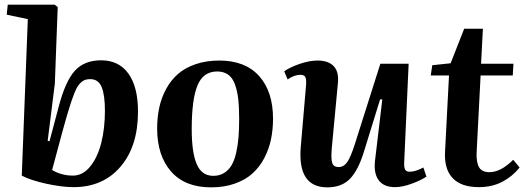

<svg xmlns="http://www.w3.org/2000/svg" viewBox="-20 -787 2251 822"><path d="M294.9 14.2Q244.6 14.2 177 -0.7Q109.4 -15.6 73.2 -35.2L99.1 -705.1L8.8 -724.1L13.2 -767.1H213.9L227.1 -756.8L214.8 -429.2L184.1 -184.1L191.9 -182.1L231 -329.1Q259.3 -438 299.8 -483.4Q340.3 -528.8 413.1 -528.8Q488.8 -528.8 529.8 -471.9Q570.8 -415 570.8 -309.1Q570.8 -160.6 495.8 -73.2Q420.9 14.2 294.9 14.2ZM366.2 -448.2Q350.6 -448.2 339.6 -442.9Q328.6 -437.5 318.1 -424.8Q307.6 -412.1 296.9 -384.3Q286.1 -356.4 274.7 -319.1Q263.2 -281.7 246.1 -219.2L203.1 -59.1Q244.1 -35.2 292 -35.2Q334.5 -35.2 366.2 -74.2Q397.9 -113.3 413.6 -175.5Q429.2 -237.8 429.2 -313Q429.2 -379.9 415.3 -414.1Q401.4 -448.2 366.2 -448.2Z M883.8 15.1Q771.5 15.1 712.2 -53Q652.8 -121.1 652.8 -236.8Q652.8 -284.7 661.9 -326.7Q670.9 -368.7 691.2 -406Q711.4 -443.4 741.7 -470Q772 -496.6 817.4 -512.2Q862.8 -527.8 918.9 -527.8Q1029.8 -527.8 1089.4 -461.4Q1148.9 -395 1148.9 -278.8Q1148.9 -231.9 1140.1 -189.9Q1131.3 -147.9 1111.3 -109.9Q1091.3 -71.8 1061 -44.4Q1030.8 -17.1 985.6 -1Q940.4 15.1 883.8 15.1ZM893.1 -34.2Q919.9 -34.2 939.7 -46.6Q959.5 -59.1 971.7 -80.1Q983.9 -101.1 991.2 -133.3Q998.5 -165.5 1001.2 -200Q1003.9 -234.4 1003.9 -278.8Q1003.9 -329.1 999.8 -364.3Q995.6 -399.4 985.4 -427Q975.1 -454.6 956.3 -467.8Q937.5 -481 909.7 -481Q850.1 -481 825.4 -421.1Q800.8 -361.3 800.8 -233.9Q800.8 -133.8 822.3 -84Q843.8 -34.2 893.1 -34.2Z M1211.4 -446.8 1196.8 -481.9Q1223.1 -500 1264.2 -513.9Q1305.2 -527.8 1339.4 -527.8Q1386.2 -527.8 1408.7 -503.7Q1431.2 -479.5 1426.8 -433.1L1400.4 -151.9Q1396.5 -106.9 1402.3 -89.4Q1408.2 -71.8 1429.7 -71.8Q1451.7 -71.8 1466.6 -93Q1481.4 -114.3 1499.5 -170.9L1608.4 -514.2H1729.5L1710.4 -90.8Q1709.5 -69.8 1714.6 -60.8Q1719.7 -51.8 1734.4 -51.8Q1758.8 -51.8 1792.5 -69.8L1805.7 -30.8Q1780.8 -14.2 1741.2 0Q1701.7 14.2 1671.4 14.2Q1623.5 14.2 1601.6 -14.9Q1579.6 -43.9 1585.4 -98.1L1616.7 -360.8L1607.4 -361.8L1538.6 -139.2Q1513.7 -57.6 1478 -21.2Q1442.4 15.1 1381.3 15.1Q1253.4 15.1 1267.6 -157.2L1290.5 -424.8Q1292 -448.2 1286.9 -457.5Q1281.7 -466.8 1266.6 -466.8Q1239.3 -466.8 1211.4 -446.8Z M1824.2 -463.9 1830.6 -507.8 1909.2 -516.1 1967.3 -664.1H2047.4L2039.6 -514.2H2178.2L2175.3 -463.9H2037.6L2020.5 -133.8Q2019 -90.3 2031.5 -70.1Q2043.9 -49.8 2075.2 -49.8Q2124 -49.8 2177.2 -103L2204.6 -69.8Q2174.8 -32.2 2130.9 -9Q2086.9 14.2 2030.3 14.2Q1954.1 14.2 1917.7 -24.7Q1881.3 -63.5 1885.3 -137.2L1902.3 -463.9Z"/></svg>

Font: Literata SemiBold
Style: Italic
Weight: 650
Italic angle: -2.39999°
Designer: Latin by Veronika Burian and Jose Scaglione. Greek by Irene Vlachou. Cyrillic by Vera Evstafieva
Foundry: TypeTogether
Version: Version 3.021